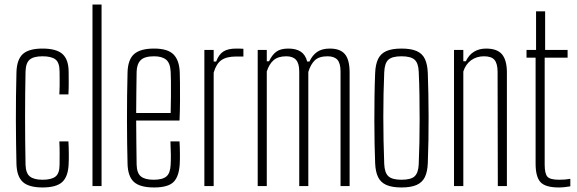

<svg xmlns="http://www.w3.org/2000/svg" viewBox="-20 -820 2542 846"><path d="M241.5 -404Q242.5 -423 242.8 -440.2Q243 -457.5 242.8 -473.5Q242.5 -489.5 242.5 -505Q242.5 -544 224.5 -558Q206.5 -572 167.5 -572Q128 -572 110.8 -557.2Q93.5 -542.5 92.5 -504Q91.5 -457.5 91 -407.5Q90.5 -357.5 90.5 -305.2Q90.5 -253 91 -200Q91.5 -147 92.5 -95Q93.5 -57 111.5 -42.5Q129.5 -28 167.5 -28Q206.5 -28 224.5 -42Q242.5 -56 242.5 -95Q242.5 -119 242.8 -143Q243 -167 241.5 -197H281.5Q283 -172.5 283.2 -144.2Q283.5 -116 282.5 -98Q280.5 -42.5 254.5 -18.2Q228.5 6 167.5 6Q107 6 80.5 -18.2Q54 -42.5 52.5 -98Q51.5 -141 50.8 -190Q50 -239 50 -291.2Q50 -343.5 50.5 -396.8Q51 -450 52.5 -501Q54 -557.5 80.5 -581.8Q107 -606 167.5 -606Q228.5 -606 255.5 -581.8Q282.5 -557.5 282.5 -502Q282.5 -479.5 282.8 -455.8Q283 -432 281.5 -404Z M387.5 0V-800H427.5V0Z M659 6Q597 6 570.2 -18.2Q543.5 -42.5 542 -98Q541 -141 540.2 -190Q539.5 -239 539.5 -291.2Q539.5 -343.5 540 -396.8Q540.5 -450 542 -501Q543.5 -557.5 571 -581.8Q598.5 -606 659 -606Q719 -606 744.5 -580.2Q770 -554.5 772 -502Q772.5 -491 773 -456.2Q773.5 -421.5 773.2 -376.2Q773 -331 771 -289H580Q580 -241 580.8 -192Q581.5 -143 582 -95Q583 -57 601 -42.5Q619 -28 657 -28Q696 -28 713.2 -42.5Q730.5 -57 732 -95Q733 -110 732.8 -139.8Q732.5 -169.5 731 -197H771Q772.5 -174 772.8 -144Q773 -114 772 -98Q769 -42.5 744.8 -18.2Q720.5 6 659 6ZM580 -322H732Q733 -357.5 733.2 -394.8Q733.5 -432 733.2 -461.8Q733 -491.5 732 -504Q730 -542.5 711.8 -557.2Q693.5 -572 659 -572Q617 -572 600 -555Q583 -538 582 -504Q581.5 -461.5 580.8 -415.8Q580 -370 580 -322Z M880.5 0V-600H921.5V-549H932.5Q944 -580 964.2 -593Q984.5 -606 1020.5 -606Q1027.5 -606 1036.8 -605.8Q1046 -605.5 1052.5 -605V-571H1020.5Q978.5 -571 955.8 -555.2Q933 -539.5 921.5 -500V0Z M1115.5 0V-600H1155.5V-550H1165.5Q1178.5 -578 1197.2 -592Q1216 -606 1250.5 -606Q1285 -606 1305.5 -592.2Q1326 -578.5 1333.5 -549H1343.5Q1356.5 -577 1377.8 -591.5Q1399 -606 1433.5 -606Q1478.5 -606 1499.2 -582Q1520 -558 1520.5 -503V0H1480.5V-505Q1480.5 -541 1466.8 -556.5Q1453 -572 1423.5 -572Q1386 -572 1367.5 -554.5Q1349 -537 1338.5 -503V0H1298.5V-505Q1298.5 -541 1284.2 -556.5Q1270 -572 1241.5 -572Q1205.5 -572 1185.8 -555Q1166 -538 1155.5 -505V0Z M1749 6Q1707.5 6 1682.5 -5Q1657.5 -16 1646 -39.5Q1634.5 -63 1633 -101Q1631.5 -138 1630.5 -186.2Q1629.5 -234.5 1629.5 -288.2Q1629.5 -342 1630.2 -395.8Q1631 -449.5 1633 -498Q1634.5 -536.5 1646 -560.2Q1657.5 -584 1682.5 -595Q1707.5 -606 1749 -606Q1791 -606 1816 -595Q1841 -584 1852.2 -560.2Q1863.5 -536.5 1865 -498Q1866.5 -455.5 1867.5 -406.5Q1868.5 -357.5 1868.5 -305.8Q1868.5 -254 1867.8 -202Q1867 -150 1865 -101Q1863.5 -63 1852 -39.5Q1840.5 -16 1815.5 -5Q1790.5 6 1749 6ZM1749 -28Q1792 -28 1807.8 -44Q1823.5 -60 1825 -96Q1827 -142 1828 -192Q1829 -242 1829 -294.5Q1829 -347 1828.2 -399.8Q1827.5 -452.5 1825 -504Q1823.5 -542.5 1806.5 -557.2Q1789.5 -572 1749 -572Q1708 -572 1691.2 -556.8Q1674.5 -541.5 1673 -501Q1671 -456 1670 -406.2Q1669 -356.5 1669 -304.8Q1669 -253 1670 -200.8Q1671 -148.5 1673 -98Q1674.5 -59 1691.2 -43.5Q1708 -28 1749 -28Z M1980.5 0V-600H2021.5V-550H2032.5Q2046 -578.5 2068.8 -592.2Q2091.5 -606 2121.5 -606Q2170.5 -606 2191.8 -580.8Q2213 -555.5 2213.5 -503V0H2173.5L2172.5 -505Q2172 -541 2158.5 -556.5Q2145 -572 2112.5 -572Q2080.5 -572 2056.2 -554.8Q2032 -537.5 2021.5 -505V0Z M2442 6Q2383.5 6 2361.8 -17.2Q2340 -40.5 2340 -99V-566H2300V-600H2342V-770H2382V-600H2481V-566H2380V-95Q2380 -56 2391.5 -42Q2403 -28 2444 -28Q2460 -28 2469.8 -29Q2479.5 -30 2493 -32V1Q2481 3 2468.2 4.5Q2455.5 6 2442 6Z"/></svg>

Font: Big Shoulders Text Thin Thin
Style: Regular
Weight: 250
Version: Version 2.002